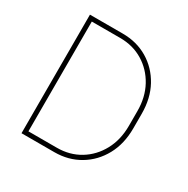

<svg xmlns="http://www.w3.org/2000/svg" viewBox="-161 -854 977 997"><g transform="rotate(30 327.0 -355.5)"><path d="M294.4 0H97.7V-710.9H294.4Q378.4 -710.9 444.8 -671.4Q511.2 -631.8 549.6 -561.8Q587.9 -491.7 587.9 -398.9V-312Q587.9 -219.2 549.6 -149.2Q511.2 -79.1 444.8 -39.6Q378.4 0 294.4 0ZM294.4 -684.6H124V-26.4H294.4Q371.1 -26.4 431.4 -63Q491.7 -99.6 526.6 -164.1Q561.5 -228.5 561.5 -312V-400.4Q561.5 -483.4 526.6 -547.4Q491.7 -611.3 431.4 -647.9Q371.1 -684.6 294.4 -684.6Z"/></g></svg>

Font: Vazirmatn RD UI Thin
Style: Regular
Weight: 100
Designer: Saber Rastikerdar
Foundry: Saber Rastikerdar
Version: Version 33.003